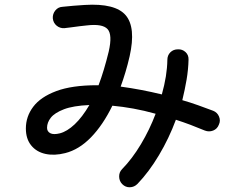

<svg xmlns="http://www.w3.org/2000/svg" viewBox="-20 -769 1040 815"><path d="M499 12.7Q486.3 0 485.8 -19Q485.4 -38.1 498 -50.8Q541 -94.7 578.1 -156.7Q615.2 -218.8 640.6 -286.1Q591.8 -299.8 545.9 -308.1Q500 -316.4 457 -320.3Q417 -238.3 366.2 -186Q315.4 -133.8 256.8 -119.1Q210.9 -107.4 172.9 -115.7Q134.8 -124 112.3 -151.9Q89.8 -179.7 89.8 -223.6Q89.8 -274.4 121.1 -315.9Q152.3 -357.4 218.8 -382.3Q285.2 -407.2 391.6 -407.2H398.4Q410.2 -438.5 420.9 -474.1Q431.6 -509.8 441.4 -549.8Q458 -622.1 436.5 -645.5Q415 -668.9 348.6 -661.1Q336.9 -660.2 317.9 -657.7Q298.8 -655.3 280.8 -652.8Q262.7 -650.4 252.9 -649.4Q234.4 -648.4 220.2 -660.2Q206.1 -671.9 204.1 -691.4Q203.1 -710 214.8 -724.6Q226.6 -739.3 246.1 -740.2Q264.6 -742.2 292 -744.6Q319.3 -747.1 339.8 -748Q469.7 -755.9 513.7 -704.1Q557.6 -652.3 530.3 -530.3Q522.5 -496.1 512.7 -463.4Q502.9 -430.7 492.2 -401.4Q579.1 -389.6 667 -368.2Q689.5 -448.2 690.4 -514.6Q690.4 -534.2 703.1 -546.9Q715.8 -559.6 735.4 -559.6Q753.9 -560.5 767.6 -547.9Q781.2 -535.2 780.3 -515.6Q779.3 -473.6 772 -430.7Q764.6 -387.7 753.9 -343.8Q788.1 -334 820.8 -322.3Q853.5 -310.5 884.8 -298.8Q902.3 -292 909.7 -274.4Q917 -256.8 909.2 -240.2Q902.3 -221.7 884.8 -214.8Q867.2 -208 849.6 -214.8Q819.3 -227.5 788.1 -239.3Q756.8 -251 726.6 -260.7Q697.3 -181.6 654.8 -110.4Q612.3 -39.1 563.5 11.7Q549.8 25.4 531.2 25.9Q512.7 26.4 499 12.7ZM234.4 -203.1Q264.6 -210.9 296.9 -241.2Q329.1 -271.5 359.4 -323.2Q291 -320.3 251.5 -305.2Q211.9 -290 195.8 -269.5Q179.7 -249 179.7 -226.6Q179.7 -210.9 193.4 -203.6Q207 -196.3 234.4 -203.1Z"/></svg>

Font: KTXP_ComRound
Style: Medium
Weight: 500
Version: Version 1.01;May 16, 2022;FontCreator 13.0.0.2683 64-bit